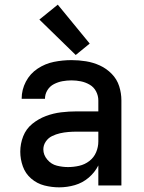

<svg xmlns="http://www.w3.org/2000/svg" viewBox="-20 -796 616 824"><path d="M234 8Q268 8 301 -1.5Q334 -11 360.5 -33.5Q387 -56 402 -86V0H501V-365Q501 -396 491.5 -426Q482 -456 459.5 -479Q437 -502 408.5 -515Q380 -528 349 -533Q318 -538 287 -538Q249 -538 211.5 -530.5Q174 -523 141.5 -501.5Q109 -480 91 -445.5Q73 -411 73 -373V-372H173Q173 -392 183.5 -409Q194 -426 211.5 -435Q229 -444 248 -447.5Q267 -451 287 -451Q307 -451 327 -447Q347 -443 365 -432.5Q383 -422 392.5 -403.5Q402 -385 402 -365V-318H309Q276 -318 242.5 -314Q209 -310 177 -298Q145 -286 118.5 -264.5Q92 -243 79.5 -211Q67 -179 67 -145Q67 -113 78 -82Q89 -51 114 -29.5Q139 -8 170.5 0Q202 8 234 8ZM272 -79Q248 -79 224 -85Q200 -91 183 -111Q166 -131 166 -155Q166 -173 176.5 -188.5Q187 -204 203.5 -212Q220 -220 237.5 -224Q255 -228 273 -229.5Q291 -231 309 -231H402V-189Q402 -165 392.5 -142.5Q383 -120 363.5 -105Q344 -90 320 -84.5Q296 -79 272 -79ZM305 -560 365 -609 228 -776 149 -712Z"/></svg>

Font: Iosevka Sparkle Medium
Style: Regular
Weight: 500
Designer: Belleve Invis
Foundry: Belleve Invis
Version: Version 4.5.0; ttfautohint (v1.8.3)